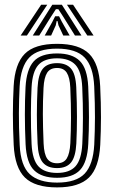

<svg xmlns="http://www.w3.org/2000/svg" viewBox="-20 -798 490 827"><path d="M225.8 9.2Q131 9.2 87.4 -33.2Q43.8 -75.8 39 -173.8Q35.5 -246.8 35.5 -306.1Q35.5 -365.5 38.8 -427Q44 -522.8 86.5 -566Q129 -609.2 225.8 -609.2Q320.8 -609.2 363.8 -566.4Q406.8 -523.5 411.5 -426.8Q415 -352.2 414.9 -292.9Q414.8 -233.5 411.8 -173.8Q406.5 -76 363.4 -33.4Q320.2 9.2 225.8 9.2ZM225.8 -11.5Q308.2 -11.5 344.8 -50.2Q381.2 -89 386 -175Q388.8 -234.2 389 -291.6Q389.2 -349 385.8 -425.8Q381.8 -511.2 344.9 -549.9Q308 -588.5 225.8 -588.5Q142.5 -588.5 105.8 -549.9Q69 -511.2 64.5 -425Q61.8 -370.5 61.4 -311.5Q61 -252.5 64.8 -174Q69 -83.8 108.4 -47.6Q147.8 -11.5 225.8 -11.5ZM225.8 -32.2Q159.8 -32.2 126.9 -64.5Q94 -96.8 90.2 -177Q84.2 -308 90 -422.8Q94.2 -499 125 -533.4Q155.8 -567.8 225.8 -567.8Q291.2 -567.8 323.6 -535.6Q356 -503.5 360 -425.5Q363.2 -352.5 363.2 -293.5Q363.2 -234.5 360.2 -178Q356.2 -99.5 324.9 -65.9Q293.5 -32.2 225.8 -32.2ZM225.8 -53.2Q280 -53.2 305.5 -82.1Q331 -111 334.5 -178.8Q337 -228.8 337.2 -289.5Q337.5 -350.2 334.2 -422.5Q331.2 -490.2 305.1 -518.5Q279 -546.8 225.8 -546.8Q170.8 -546.8 145.1 -518.1Q119.5 -489.5 116 -422Q113.5 -373 113.1 -312Q112.8 -251 116 -177.8Q119.5 -109 145.9 -81.1Q172.2 -53.2 225.8 -53.2ZM225.8 -74Q184.8 -74 164.6 -97.8Q144.5 -121.5 142 -179Q138.8 -245.5 138.8 -303.1Q138.8 -360.8 141.8 -420.8Q144.8 -477.2 164.2 -501.6Q183.8 -526 225.8 -526Q265.2 -526 285.5 -502.9Q305.8 -479.8 308.5 -421.8Q311.5 -354.5 311.5 -294.8Q311.5 -235 308.8 -180Q305.8 -122.8 286.2 -98.4Q266.8 -74 225.8 -74ZM225.8 -94.8Q254.8 -94.8 267.6 -115.6Q280.5 -136.5 283 -181.2Q285.5 -233 285.8 -290.2Q286 -347.5 282.8 -420.5Q280.8 -464.2 267.6 -484.8Q254.5 -505.2 225.8 -505.2Q196 -505.2 182.9 -484.5Q169.8 -463.8 167.5 -419.5Q164.5 -361.8 164.6 -306.5Q164.8 -251.2 167.8 -180Q169.8 -133.8 183.6 -114.2Q197.5 -94.8 225.8 -94.8ZM68.8 -644.8 157.2 -777.5H183.5L95.8 -644.8ZM121 -644.8 205.2 -777.5H246.5L331 -644.8H303L252 -726.5L231.2 -758.5H220.8L199.8 -726.2L148.8 -644.8ZM356.2 -644.8 268.5 -777.5H294.8L383.2 -644.8ZM172.5 -644.8 205.2 -703.5 217.5 -727.8H234.5L246.8 -703.5L280.2 -644.8H252.5L231.8 -689L227.8 -707.2H224L220.2 -689L200.2 -644.8Z"/></svg>

Font: Big Shoulders Inline Display ExtraBold
Style: Regular
Weight: 800
Designer: Patric King
Foundry: XO Type Co
Version: Version 1.000